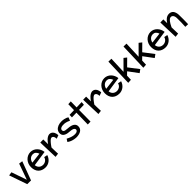

<svg xmlns="http://www.w3.org/2000/svg" viewBox="590 -2831 4984 4984"><g transform="rotate(-45 3081.5 -339.5)"><path d="M530.8 -495.1 338.9 19 201.2 17.1 29.8 -476.1 128.9 -491.2 274.9 -71.8 430.2 -508.8Z M849.6 -44.9Q875.5 -44.9 900.9 -53Q926.3 -61 947.8 -76.4Q969.2 -91.8 985.1 -114.7Q1001 -137.7 1008.3 -168L1102.5 -148.9Q1088.9 -104.5 1064 -68.4Q1039.1 -32.2 1005.9 -6.3Q972.7 19.5 932.9 33.7Q893.1 47.9 849.6 47.9Q785.2 47.9 735.4 28.3Q685.5 8.8 651.4 -26.9Q617.2 -62.5 599.4 -112.8Q581.5 -163.1 581.5 -225.1Q581.5 -286.1 602.3 -339.1Q623 -392.1 659.2 -431.2Q695.3 -470.2 744.1 -492.7Q793 -515.1 849.6 -515.1Q900.4 -515.1 945.3 -495.4Q990.2 -475.6 1024.9 -440.7Q1059.6 -405.8 1082 -358.4Q1104.5 -311 1110.4 -255.9L687.5 -192.9Q690.9 -158.2 704.6 -130.6Q718.3 -103 739.5 -84Q760.7 -64.9 788.8 -54.9Q816.9 -44.9 849.6 -44.9ZM984.4 -318.8 981.4 -328.1Q962.9 -376.5 930.4 -403.8Q897.9 -431.2 849.6 -431.2Q829.1 -431.2 804.7 -424.1Q780.3 -417 757.3 -399.9Q734.4 -382.8 716.1 -354.2Q697.8 -325.7 690.4 -283.2Z M1576.2 -274.9Q1575.7 -298.8 1572 -316.4Q1568.4 -334 1562.7 -346.7Q1557.1 -359.4 1550 -367.7Q1543 -376 1535.6 -381.3Q1518.6 -393.6 1497.1 -393.1Q1483.4 -391.1 1468 -381.6Q1452.6 -372.1 1436.5 -357.2Q1420.4 -342.3 1404.1 -323.5Q1387.7 -304.7 1372.6 -284.9Q1357.4 -265.1 1343.8 -245.6Q1330.1 -226.1 1319.3 -210Q1319.8 -173.3 1320.8 -137.9Q1321.8 -102.5 1322.5 -72Q1323.2 -41.5 1324.5 -16.8Q1325.7 7.8 1327.1 22.9L1222.2 36.1Q1219.2 -47.9 1216.8 -116Q1214.4 -184.1 1212.4 -237.8Q1210.4 -291.5 1209.2 -332.5Q1208 -373.5 1207 -403.3Q1205.1 -473.1 1204.1 -506.8L1315.4 -508.8Q1315.9 -479 1316.2 -448Q1316.4 -417 1316.9 -391.1Q1317.4 -360.8 1317.4 -332Q1331.5 -354.5 1351.8 -381.3Q1372.1 -408.2 1397.7 -432.1Q1423.3 -456.1 1453.9 -473.9Q1484.4 -491.7 1519 -496.1Q1558.1 -498 1590.3 -479.5Q1604 -471.7 1617.4 -458.7Q1630.9 -445.8 1642.3 -425.5Q1653.8 -405.3 1661.6 -377.2Q1669.4 -349.1 1672.4 -311Z M2202.1 -106.9Q2202.1 -60.5 2183.3 -29.1Q2164.6 2.4 2133.1 22.2Q2101.6 42 2060.8 51.5Q2020 61 1976.1 63Q1931.2 62.5 1885.3 53.7Q1865.7 50.3 1844 44.2Q1822.3 38.1 1799.8 29.3Q1777.3 20.5 1754.9 8.3Q1732.4 -3.9 1711.9 -20L1759.3 -94.2Q1786.1 -80.1 1814.2 -66.9Q1842.3 -53.7 1871.6 -43.7Q1900.9 -33.7 1931.6 -27.8Q1962.4 -22 1995.1 -22Q2022 -22 2040.5 -27.1Q2059.1 -32.2 2071 -39.8Q2083 -47.4 2089.6 -56.9Q2096.2 -66.4 2099.1 -75.2Q2101.6 -83 2101.1 -92.5Q2100.6 -102.1 2095.9 -111.8Q2091.3 -121.6 2081.8 -131.1Q2072.3 -140.6 2056.6 -148.2Q2041 -155.8 2018.6 -160.6Q1996.1 -165.5 1965.3 -167Q1921.4 -168.9 1880.6 -176Q1839.8 -183.1 1807.9 -198.2Q1775.9 -213.4 1755.1 -238Q1734.4 -262.7 1730 -299.8Q1726.6 -335 1734.6 -364Q1742.7 -393.1 1759 -416Q1775.4 -439 1799.3 -456.3Q1823.2 -473.6 1851.6 -485.1Q1879.9 -496.6 1911.4 -502.2Q1942.9 -507.8 1975.1 -507.8Q1994.1 -507.8 2020 -505.9Q2045.9 -503.9 2074.2 -498Q2102.5 -492.2 2131.3 -481.2Q2160.2 -470.2 2185.1 -452.1L2151.4 -362.8Q2119.1 -379.9 2090.1 -389.4Q2061 -398.9 2038.6 -404.3Q2012.2 -410.2 1989.3 -412.1Q1912.6 -416.5 1869.9 -396Q1827.1 -375.5 1827.1 -334Q1827.1 -304.7 1843.3 -291.3Q1859.4 -277.8 1887.2 -272Q1915 -266.1 1952.1 -264.2Q1989.3 -262.2 2031.2 -255.9Q2079.1 -248.5 2111.8 -233.9Q2144.5 -219.2 2164.6 -199.7Q2184.6 -180.2 2193.4 -156.5Q2202.1 -132.8 2202.1 -106.9Z M2519.5 -703.1 2516.1 -484.9 2705.6 -491.2 2698.2 -399.9 2515.1 -395 2511.2 30.8 2408.2 33.2 2416.5 -392.1 2247.6 -388.2 2249.5 -478 2418.5 -482.9 2422.4 -696.8Z M3149.4 -274.9Q3148.9 -298.8 3145.3 -316.4Q3141.6 -334 3136 -346.7Q3130.4 -359.4 3123.3 -367.7Q3116.2 -376 3108.9 -381.3Q3091.8 -393.6 3070.3 -393.1Q3056.6 -391.1 3041.3 -381.6Q3025.9 -372.1 3009.8 -357.2Q2993.7 -342.3 2977.3 -323.5Q2960.9 -304.7 2945.8 -284.9Q2930.7 -265.1 2917 -245.6Q2903.3 -226.1 2892.6 -210Q2893.1 -173.3 2894 -137.9Q2895 -102.5 2895.8 -72Q2896.5 -41.5 2897.7 -16.8Q2898.9 7.8 2900.4 22.9L2795.4 36.1Q2792.5 -47.9 2790 -116Q2787.6 -184.1 2785.6 -237.8Q2783.7 -291.5 2782.5 -332.5Q2781.2 -373.5 2780.3 -403.3Q2778.3 -473.1 2777.3 -506.8L2888.7 -508.8Q2889.2 -479 2889.4 -448Q2889.6 -417 2890.1 -391.1Q2890.6 -360.8 2890.6 -332Q2904.8 -354.5 2925 -381.3Q2945.3 -408.2 2970.9 -432.1Q2996.6 -456.1 3027.1 -473.9Q3057.6 -491.7 3092.3 -496.1Q3131.3 -498 3163.6 -479.5Q3177.2 -471.7 3190.7 -458.7Q3204.1 -445.8 3215.6 -425.5Q3227.1 -405.3 3234.9 -377.2Q3242.7 -349.1 3245.6 -311Z M3560.5 -44.9Q3586.4 -44.9 3611.8 -53Q3637.2 -61 3658.7 -76.4Q3680.2 -91.8 3696 -114.7Q3711.9 -137.7 3719.2 -168L3813.5 -148.9Q3799.8 -104.5 3774.9 -68.4Q3750 -32.2 3716.8 -6.3Q3683.6 19.5 3643.8 33.7Q3604 47.9 3560.5 47.9Q3496.1 47.9 3446.3 28.3Q3396.5 8.8 3362.3 -26.9Q3328.1 -62.5 3310.3 -112.8Q3292.5 -163.1 3292.5 -225.1Q3292.5 -286.1 3313.2 -339.1Q3334 -392.1 3370.1 -431.2Q3406.2 -470.2 3455.1 -492.7Q3503.9 -515.1 3560.5 -515.1Q3611.3 -515.1 3656.2 -495.4Q3701.2 -475.6 3735.8 -440.7Q3770.5 -405.8 3793 -358.4Q3815.4 -311 3821.3 -255.9L3398.4 -192.9Q3401.9 -158.2 3415.5 -130.6Q3429.2 -103 3450.4 -84Q3471.7 -64.9 3499.8 -54.9Q3527.8 -44.9 3560.5 -44.9ZM3695.3 -318.8 3692.4 -328.1Q3673.8 -376.5 3641.4 -403.8Q3608.9 -431.2 3560.5 -431.2Q3540 -431.2 3515.6 -424.1Q3491.2 -417 3468.3 -399.9Q3445.3 -382.8 3427 -354.2Q3408.7 -325.7 3401.4 -283.2Z M4048.3 -740.2 4030.3 -276.9 4285.2 -533.2 4360.4 -473.1 4178.2 -293 4388.2 -20 4302.2 43 4106 -221.2 4024.9 -142.1 4020 4.9 3915 11.2 3939.9 -742.2Z M4602.5 -740.2 4584.5 -276.9 4839.4 -533.2 4914.6 -473.1 4732.4 -293 4942.4 -20 4856.4 43 4660.2 -221.2 4579.1 -142.1 4574.2 4.9 4469.2 11.2 4494.1 -742.2Z M5257.3 -44.9Q5283.2 -44.9 5308.6 -53Q5334 -61 5355.5 -76.4Q5377 -91.8 5392.8 -114.7Q5408.7 -137.7 5416 -168L5510.3 -148.9Q5496.6 -104.5 5471.7 -68.4Q5446.8 -32.2 5413.6 -6.3Q5380.4 19.5 5340.6 33.7Q5300.8 47.9 5257.3 47.9Q5192.9 47.9 5143.1 28.3Q5093.3 8.8 5059.1 -26.9Q5024.9 -62.5 5007.1 -112.8Q4989.3 -163.1 4989.3 -225.1Q4989.3 -286.1 5010 -339.1Q5030.8 -392.1 5066.9 -431.2Q5103 -470.2 5151.9 -492.7Q5200.7 -515.1 5257.3 -515.1Q5308.1 -515.1 5353 -495.4Q5397.9 -475.6 5432.6 -440.7Q5467.3 -405.8 5489.7 -358.4Q5512.2 -311 5518.1 -255.9L5095.2 -192.9Q5098.6 -158.2 5112.3 -130.6Q5126 -103 5147.2 -84Q5168.5 -64.9 5196.5 -54.9Q5224.6 -44.9 5257.3 -44.9ZM5392.1 -318.8 5389.2 -328.1Q5370.6 -376.5 5338.1 -403.8Q5305.7 -431.2 5257.3 -431.2Q5236.8 -431.2 5212.4 -424.1Q5188 -417 5165 -399.9Q5142.1 -382.8 5123.8 -354.2Q5105.5 -325.7 5098.1 -283.2Z M5629.9 36.1Q5627 -47.9 5624.5 -116Q5622.1 -184.1 5620.1 -237.8Q5618.2 -291.5 5616.9 -332.5Q5615.7 -373.5 5614.7 -403.3Q5612.8 -473.1 5611.8 -506.8L5723.1 -508.8L5725.1 -368.2Q5741.2 -396 5761.7 -420.7Q5782.2 -445.3 5806.2 -464.4Q5830.1 -483.4 5857.2 -495.1Q5884.3 -506.8 5914.1 -508.8Q5951.2 -511.2 5978.8 -502.4Q6006.3 -493.7 6025.9 -478Q6045.4 -462.4 6058.1 -441.2Q6070.8 -419.9 6078.1 -397.2Q6085.4 -374.5 6088.6 -352.1Q6091.8 -329.6 6092.8 -311Q6095.7 -227.1 6094.2 -142.1Q6092.8 -57.1 6090.8 34.2L5990.7 30.8Q5994.6 -47.9 5997.8 -126.5Q6001 -205.1 5997.1 -285.2Q5997.1 -293.9 5995.8 -307.9Q5994.6 -321.8 5990.5 -337.4Q5986.3 -353 5979 -368.4Q5971.7 -383.8 5960 -395.3Q5948.2 -406.7 5931.4 -412.6Q5914.6 -418.5 5892.1 -415Q5853.5 -409.2 5813.7 -358.6Q5773.9 -308.1 5728 -210.9Q5730 -132.3 5731.2 -85.7Q5732.4 -39.1 5733.4 -15.1Q5734.4 13.2 5734.9 22.9Z"/></g></svg>

Font: McLaren
Style: Regular
Weight: 400
Designer: Astigmatic (AOETI)
Foundry: Astigmatic (AOETI)
Version: Version 1.000